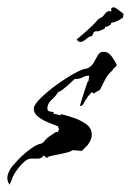

<svg xmlns="http://www.w3.org/2000/svg" viewBox="-25 -444 357 523"><path d="M1 59Q-5 50 -5 41Q-5 34 -2.5 28Q0 22 3 17H4L3 16Q10 6 25.5 -10Q41 -26 59 -39Q77 -52 88 -53L94 -57Q99 -65 109.5 -72.5Q120 -80 128 -85L134 -84L133 -88L136 -90L133 -100Q123 -104 107.5 -110Q92 -116 79.5 -125.5Q67 -135 67 -148Q67 -158 85 -176Q103 -194 128.5 -212.5Q154 -231 177.5 -244Q201 -257 211 -257Q224 -262 230 -273Q236 -284 241.5 -293.5Q247 -303 257 -303Q270 -303 279.5 -290Q289 -277 293 -267Q292 -263 287.5 -260Q283 -257 281 -252Q269 -242 261.5 -227.5Q254 -213 247 -199L229 -189L226 -193H225Q221 -188 217 -184Q213 -180 211 -175Q207 -171 203.5 -163.5Q200 -156 194 -155L193 -157Q198 -173 203 -189.5Q208 -206 214 -222L216 -223L218 -238Q208 -238 199 -233Q190 -228 179 -229Q175 -226 165.5 -217Q156 -208 147 -201Q138 -194 133 -193Q127 -182 115.5 -172Q104 -162 104 -148Q104 -142 110 -140.5Q116 -139 121 -139V-133L123 -134L139 -130L142 -133Q155 -130 174.5 -123.5Q194 -117 209.5 -106Q225 -95 225 -77Q225 -70 222 -63Q219 -56 214 -49L198 -33L173 -35Q166 -30 149 -26.5Q132 -23 117.5 -20Q103 -17 103 -13L94 -21Q89 -12 79 -12Q69 -12 59 -12Q50 -12 38.5 -1Q27 10 18 23.5Q9 37 7 46ZM197 -330H194Q189 -330 186 -333.5Q183 -337 185 -338Q192 -343 197.5 -348Q203 -353 209 -358Q211 -360 221 -369Q231 -378 235 -383L245 -394L246 -393L249 -396Q252 -396 253 -397L266 -412L267 -411L268 -412Q268 -414 271 -414L277 -413Q279 -413 278 -417Q277 -421 279 -422Q281 -424 284 -424Q287 -424 289.5 -422.5Q292 -421 295 -419L304 -412Q305 -411 306.5 -410.5Q308 -410 308 -408L310 -407H312L311 -404L310 -396L299 -389L290 -385L283 -383Q277 -382 277.5 -380Q278 -378 274 -375L266 -371Q265 -370 262 -372L260 -366L244 -359Q240 -358 238 -359Q236 -360 234 -358Q230 -357 228.5 -352.5Q227 -348 226 -346Q218 -345 211.5 -339Q205 -333 197 -330Z"/></svg>

Font: Kolker Brush
Style: Regular
Weight: 400
Designer: Robert E. Leuschke
Foundry: Robert E. Leuschke
Version: Version 1.010; ttfautohint (v1.8.3)